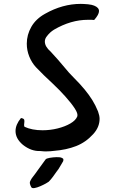

<svg xmlns="http://www.w3.org/2000/svg" viewBox="-20 -771 583 989"><path d="M215 9Q211 9 204 8.5Q197 8 188 7Q141 9 98 -25Q60 -57 60 -96Q60 -129 88 -163Q102 -161 104.5 -154.5Q107 -148 104 -127Q104 -126 104.5 -123.5Q105 -121 106 -118Q145 -100 199 -100Q239 -100 277 -109.5Q315 -119 342.5 -135Q370 -151 378 -171Q383 -185 365 -212.5Q347 -240 316.5 -274Q286 -308 252 -340Q228 -362 206.5 -383Q185 -404 165 -425Q143 -449 130.5 -480.5Q118 -512 118 -546Q118 -592 141.5 -633Q165 -674 212 -700Q302 -751 396 -751Q403 -751 412 -750.5Q421 -750 433 -749Q444 -748 452 -746Q460 -744 465 -742Q490 -732 490 -714Q490 -696 465 -668Q460 -669 452 -669Q444 -669 433 -669Q345 -669 258 -618Q237 -605 222 -585Q211 -572 211 -557Q211 -531 241 -505Q255 -490 279 -463Q303 -436 336 -396L359 -372Q393 -338 416 -310Q439 -282 455.5 -255.5Q472 -229 485 -197Q493 -175 493 -159Q493 -116 460 -80Q422 -38 372 -18.5Q322 1 259 6Q251 7 240 8Q229 9 215 9ZM141 193Q131 174 134.5 165Q138 156 144 147Q162 124 179 99.5Q196 75 215 50Q219 45 236 42Q253 39 271.5 38.5Q290 38 298 42Q306 45 306.5 50Q307 55 305 60Q297 74 288.5 88Q280 102 272 115Q281 99 280 100.5Q279 102 271.5 113Q264 124 253 139Q242 154 231 165Q229 167 216.5 174Q204 181 188 188Q172 195 158.5 197.5Q145 200 141 193Z"/></svg>

Font: Mansalva
Style: Regular
Weight: 400
Designer: Carolina Short
Foundry: Carolina Short
Version: Version 2.112; ttfautohint (v1.8.4.7-5d5b)